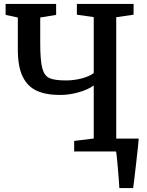

<svg xmlns="http://www.w3.org/2000/svg" viewBox="-20 -763 738 967"><path d="M452.1 -65.4V-332.5Q422.4 -311 375.2 -297.9Q328.1 -284.7 282.7 -284.7Q211.9 -284.7 165.5 -305.7Q119.1 -326.7 94.5 -376.7Q69.8 -426.8 69.8 -512.2V-674.8L8.3 -688V-743.2H262.7V-688L182.6 -674.8V-546.9Q182.6 -458.5 192.9 -419.9Q203.1 -381.3 229 -369.6Q254.9 -357.9 313 -357.9Q352.1 -357.9 390.9 -367.9Q429.7 -377.9 452.1 -395V-676.8L367.2 -689V-743.2H652.8V-689L565.4 -676.3V-64.9H678.7Q678.7 -54.7 665.3 63Q651.9 180.7 650.4 184.1H581.1Q580.1 159.7 573.7 84.5Q567.4 9.3 564.5 0H353.5V-53.2Z"/></svg>

Font: Merriweather
Style: Regular
Weight: 400
Designer: Eben Sorkin
Foundry: Eben Sorkin
Version: Version 1.584; ttfautohint (v1.6)